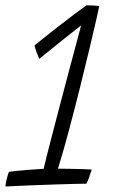

<svg xmlns="http://www.w3.org/2000/svg" viewBox="-42 -678 466 704"><path d="M170.5 -59.5Q187.5 -59.5 214 -59Q240.5 -58.5 264 -57.8Q287.5 -57 294.5 -56Q291.5 -47.5 285.8 -31Q280 -14.5 275 -4.5Q263.5 -4.5 233.5 -3.8Q203.5 -3 164.8 -1.8Q126 -0.5 87.2 1Q48.5 2.5 18.8 3.8Q-11 5 -22 6Q-21 -8.5 -16.5 -25.5Q-12 -42.5 -9 -48Q-0.5 -49.5 17.5 -51.2Q35.5 -53 56.2 -54.8Q77 -56.5 94 -57.5Q111 -58.5 118 -59Q120 -69 129.5 -106.5Q139 -144 153 -197.8Q167 -251.5 182.8 -311.5Q198.5 -371.5 213.5 -427.8Q228.5 -484 239.8 -526Q251 -568 255.5 -585Q249 -580 227 -562.5Q205 -545 178.2 -523.8Q151.5 -502.5 129.8 -484.8Q108 -467 102 -462Q99 -468 92.8 -484.8Q86.5 -501.5 84.5 -511.5Q92 -517.5 116 -536.8Q140 -556 170.8 -580Q201.5 -604 230 -625.5Q258.5 -647 275 -658.5Q287 -658.5 301.2 -657.8Q315.5 -657 322 -656Q321.5 -652 312.2 -611.2Q303 -570.5 287.5 -505.2Q272 -440 252.2 -360.8Q232.5 -281.5 211 -201Q192 -129 170.5 -59.5Z"/></svg>

Font: Grandstander ExtraLight
Style: Italic
Weight: 200
Italic angle: -15°
Designer: Tyler Finck
Foundry: Etcetera Type Co
Version: Version 1.200; ttfautohint (v1.8.3)